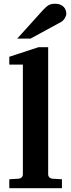

<svg xmlns="http://www.w3.org/2000/svg" viewBox="-20 -988 373 1008"><path d="M28.8 0V-46.9L78.1 -49.8Q87.9 -50.8 94 -57.1Q100.1 -63.5 100.1 -73.2V-648.9H28.8V-689.9L182.1 -740.2H232.9V-73.2Q232.9 -63.5 239 -57.1Q245.1 -50.8 254.9 -49.8L305.2 -46.9V0ZM328.1 -915.5Q328.1 -910.6 325.9 -904.5Q323.7 -898.4 320.3 -892.6Q316.9 -886.7 312 -881.6Q307.1 -876.5 302.2 -873.5L140.1 -785.2H70.3L207 -936.5Q215.8 -945.8 222.9 -951.9Q230 -958 237.1 -961.7Q244.1 -965.3 252 -966.8Q259.8 -968.3 270 -968.3Q286.1 -968.3 297.1 -963.4Q308.1 -958.5 315.2 -950.9Q322.3 -943.4 325.2 -933.8Q328.1 -924.3 328.1 -915.5Z"/></svg>

Font: Charis SIL APac
Style: Bold
Weight: 700
Foundry: SIL International
Version: Version 5.000